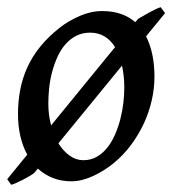

<svg xmlns="http://www.w3.org/2000/svg" viewBox="-27 -488 482 538"><path d="M108.4 -198.2Q108.4 -181.6 110.4 -166.3Q112.3 -150.9 116.2 -136.7L295.4 -356Q270 -396.5 225.6 -396.5Q203.6 -396.5 186.3 -387.5Q168.9 -378.4 156 -363.5Q143.1 -348.6 134 -328.6Q125 -308.6 119.1 -286.6Q113.3 -264.6 110.8 -241.7Q108.4 -218.8 108.4 -198.2ZM321.3 -242.2Q321.3 -259.3 319.6 -274.7Q317.9 -290 314.9 -304.2L136.7 -86.4Q150.4 -64.5 168.2 -51.8Q186 -39.1 206.5 -39.1Q227.5 -39.1 244.1 -48.6Q260.7 -58.1 273.4 -74Q286.1 -89.8 295.2 -110.6Q304.2 -131.3 310.1 -153.8Q315.9 -176.3 318.6 -199.2Q321.3 -222.2 321.3 -242.2ZM405.8 -272.9Q405.8 -240.2 398.2 -206.8Q390.6 -173.3 376 -141.8Q361.3 -110.4 340.1 -81.8Q318.8 -53.2 291.5 -30.8Q278.8 -20.5 264.2 -11.2Q249.5 -2 234.1 5.1Q218.8 12.2 203.4 16.1Q188 20 173.3 20Q144.5 20 121.1 10.7Q97.7 1.5 79.1 -15.6L68.4 -2.9Q64 0.5 55.4 5.6Q46.9 10.7 37.4 15.6Q27.8 20.5 19 24.4Q10.3 28.3 4.4 29.8L-6.8 14.2L49.3 -54.7Q36.6 -78.1 30 -106.7Q23.4 -135.3 23.4 -168Q23.4 -203.1 29.5 -235.6Q35.6 -268.1 49.3 -298.6Q63 -329.1 85.4 -356.9Q107.9 -384.8 140.1 -410.2Q165 -429.7 196.5 -443.4Q228 -457 259.3 -457Q288.6 -457 311.8 -449Q335 -440.9 352.1 -425.8L360.4 -435.5Q366.7 -439 375 -443.8Q383.3 -448.7 391.8 -453.4Q400.4 -458 408.4 -461.9Q416.5 -465.8 423.3 -467.8L435.5 -451.2L382.3 -386.2Q405.8 -339.8 405.8 -272.9Z"/></svg>

Font: Gentium Book Basic
Style: Italic
Weight: 400
Italic angle: -8°
Designer: J. Victor Gaultney and Annie Olsen
Foundry: SIL International
Version: Version 1.102; 2013; Maintenance release